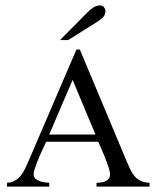

<svg xmlns="http://www.w3.org/2000/svg" viewBox="-20 -694 582 714"><path d="M338.9 0V-14.2Q347.2 -14.2 356 -15.4Q364.7 -16.6 372.1 -20Q379.4 -23.4 384.3 -29.5Q389.2 -35.6 389.2 -45.9Q389.2 -55.7 383.3 -73.2Q377.4 -90.8 370.1 -109.4Q362.8 -127.9 355.5 -144Q348.1 -160.2 345.2 -167H151.9Q149.9 -163.1 145.8 -154.1Q141.6 -145 136.2 -133.5Q130.9 -122.1 125.5 -109.4Q120.1 -96.7 115.5 -84.5Q110.8 -72.3 107.9 -62Q105 -51.8 105 -45.9Q105 -36.1 111.3 -30Q117.7 -23.9 127 -20.5Q136.2 -17.1 146 -15.9Q155.8 -14.6 163.1 -14.2V0H5.9V-14.2Q23.4 -15.1 35.6 -22.2Q47.9 -29.3 57.1 -40.8Q66.4 -52.2 73.5 -67.1Q80.6 -82 87.9 -99.1L264.2 -509.8H276.9L450.2 -96.2Q457.5 -79.1 464.1 -64.7Q470.7 -50.3 480 -39.3Q489.3 -28.3 502.4 -21.7Q515.6 -15.1 536.1 -14.2V0ZM250 -397 163.1 -193.8H335ZM372.1 -651.9Q372.1 -639.2 363.3 -630.1Q354.5 -621.1 342.3 -613.3L233.4 -544.9H203.1L307.1 -649.9Q316.4 -659.2 327.6 -666.5Q338.9 -673.8 352.5 -673.8Q361.8 -673.8 366.9 -667Q372.1 -660.2 372.1 -651.9Z"/></svg>

Font: Scheherazade
Style: Regular
Weight: 400
Designer: SIL International
Foundry: SIL International
Version: Version 2.100 (build 932/914)